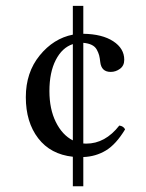

<svg xmlns="http://www.w3.org/2000/svg" viewBox="-20 -631 505 664"><path d="M231.9 -610.8H268.1V-514.2Q333.5 -513.2 371.6 -488.3Q409.7 -463.4 409.7 -424.3Q409.7 -403.8 395 -393.1Q380.4 -382.3 362.8 -382.3Q330.6 -382.3 326.7 -416.5Q325.2 -430.7 322.8 -439.9Q320.3 -449.2 314.5 -459.7Q308.6 -470.2 296.9 -475.8Q285.2 -481.4 268.1 -482.9V-134.8Q273.9 -134.3 278.3 -134.3Q343.8 -134.3 392.6 -196.8Q407.2 -194.8 412.6 -183.6Q381.3 -131.8 346.2 -110.6Q311 -89.4 268.1 -87.9V13.2H231.9V-88.9Q154.8 -97.2 112.1 -152.8Q69.3 -208.5 69.3 -294.9Q69.3 -380.4 117.2 -439.2Q165 -498 231.9 -511.2ZM231.9 -145.5V-478.5Q194.8 -466.3 172.9 -423.6Q150.9 -380.9 150.9 -315.9Q150.9 -253.9 173.1 -209Q195.3 -164.1 231.9 -145.5Z"/></svg>

Font: Linux Libertine
Style: Regular
Weight: 400
Designer: Philipp H. Poll
Foundry: Philipp H. Poll
Version: Version 5.3.0 ; ttfautohint (v0.9)